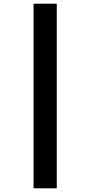

<svg xmlns="http://www.w3.org/2000/svg" viewBox="-20 -787 487 1035"><path d="M161 -767H286V228H161Z"/></svg>

Font: Noto Sans Hebrew Condensed ExtraBold
Style: Regular
Weight: 800
Width: 3
Designer: Monotype Design Team
Foundry: Monotype Imaging Inc.
Version: Version 2.004; ttfautohint (v1.8.4.7-5d5b)